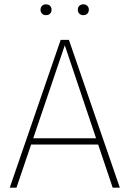

<svg xmlns="http://www.w3.org/2000/svg" viewBox="-20 -866 598 886"><path d="M298 -682 533 0H500L279 -657L56 0H25L260 -682ZM434 -228 444 -199H112L123 -228ZM365 -846Q376 -846 383 -839Q390 -832 390 -821Q390 -810 383 -803Q376 -796 365 -796Q353 -796 346 -803Q339 -810 339 -821Q339 -832 346 -839Q353 -846 365 -846ZM192 -846Q204 -846 211 -839Q218 -832 218 -821Q218 -810 211 -803Q204 -796 192 -796Q181 -796 174 -803Q167 -810 167 -821Q167 -832 174 -839Q181 -846 192 -846Z"/></svg>

Font: Firava
Style: Regular
Weight: 400
Designer: Carrois Corporate & Edenspiekermann AG
Foundry: Greg Finn Gibson
Version: Version 5.000